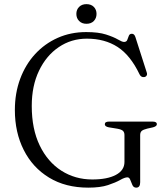

<svg xmlns="http://www.w3.org/2000/svg" viewBox="-20 -866 790 904"><path d="M640 -8Q640 17.5 621.5 17.5Q609 17.5 603.5 5.5Q598 -6.5 593.5 -18.8Q589 -31 580 -31Q567.5 -31 546 -18.8Q524.5 -6.5 488.5 5.5Q452.5 17.5 395.5 17.5Q288.5 17.5 211 -29.8Q133.5 -77 91.8 -159.8Q50 -242.5 50 -348Q50 -427.5 75 -494.8Q100 -562 145.2 -611.2Q190.5 -660.5 251.8 -687.8Q313 -715 386 -715Q443.5 -715 479.2 -703.5Q515 -692 535 -680.2Q555 -668.5 564 -668.5Q575.5 -668.5 579.2 -678Q583 -687.5 586.5 -697.2Q590 -707 601 -707Q612.5 -707 617.5 -691.5L671 -524.5Q674 -516 670.2 -510Q666.5 -504 658.5 -503Q644 -501.5 637 -516Q594 -606 533.5 -645Q473 -684 389 -684Q315.5 -684 256.8 -644.2Q198 -604.5 163.8 -533.2Q129.5 -462 129.5 -367Q129.5 -258.5 167 -181Q204.5 -103.5 269.2 -62.2Q334 -21 414.5 -21Q485 -21 525.5 -42.5Q566 -64 566 -103.5V-230Q566 -243 559 -249.8Q552 -256.5 532.5 -260L492.5 -266.5Q473.5 -270 473.5 -281Q473.5 -293.5 493.5 -293.5H698.5Q718.5 -293.5 718.5 -281Q718.5 -271.5 700.5 -266.5L673.5 -260.5Q655 -256 647.5 -249.8Q640 -243.5 640 -230ZM387 -754Q365.5 -754 352.5 -767.2Q339.5 -780.5 339.5 -800.5Q339.5 -820.5 352.5 -833.5Q365.5 -846.5 387 -846.5Q409 -846.5 421.8 -833.5Q434.5 -820.5 434.5 -800.5Q434.5 -780.5 421.8 -767.2Q409 -754 387 -754Z"/></svg>

Font: Fraunces 9pt Light
Style: Regular
Weight: 300
Version: Version 1.000;[0bf87f6ff]